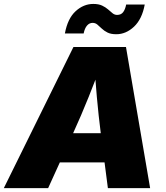

<svg xmlns="http://www.w3.org/2000/svg" viewBox="-49 -970 854 990"><path d="M-29.3 0 329.6 -727.5H600.6L725.1 0H507.3L470.7 -282.2Q459 -374 450.4 -469.7Q441.9 -565.4 436 -663.1H483.9Q446.3 -565.4 408 -469.7Q369.6 -374 327.6 -282.2L199.2 0ZM169.9 -132.8 194.8 -283.2H595.2L570.3 -132.8ZM550.8 -793.5Q522.9 -793.5 505.4 -802.2Q487.8 -811 475.6 -822.8Q463.4 -834.5 452.9 -843.3Q442.4 -852.1 428.7 -852.1Q411.6 -852.1 399.7 -838.1Q387.7 -824.2 382.3 -797.4H285.6Q299.8 -874.5 340.8 -912.1Q381.8 -949.7 432.1 -949.7Q459.5 -949.7 477.5 -941.2Q495.6 -932.6 508.3 -921.4Q521 -910.2 531.5 -901.6Q542 -893.1 554.7 -893.1Q575.2 -893.1 585.9 -907.2Q596.7 -921.4 601.6 -946.8H697.3Q683.6 -871.6 642.1 -832.5Q600.6 -793.5 550.8 -793.5Z"/></svg>

Font: Inter 20pt Black
Style: Italic
Weight: 900
Italic angle: -9.3988°
Version: Version 4.001;git-66647c0bb